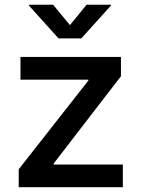

<svg xmlns="http://www.w3.org/2000/svg" viewBox="-20 -776 587 796"><path d="M57.6 0V-74.2L346.2 -441.9V-445.8H64.9V-540H481.4V-460L202.6 -98.1V-93.8H489.3V0ZM200.2 -756.3 270 -671.9 338.9 -756.3H439.9V-752.9L316.9 -616.7H222.7L100.1 -752.9V-756.3Z"/></svg>

Font: V-Inter
Style: Medium-500
Weight: 500
Designer: Rasmus Andersson
Foundry: rsms
Version: Version 4.000;git-4146feb